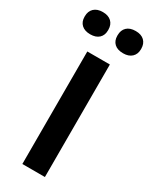

<svg xmlns="http://www.w3.org/2000/svg" viewBox="-262 -938 789 990"><g transform="rotate(30 132.0 -443.0)"><path d="M65.9 -669.9H200.2V0H65.9ZM-36.1 -817.9V-820.8Q-36.1 -851.1 -17.6 -868.7Q1 -886.2 34.2 -886.2Q67.4 -886.2 85.7 -868.7Q104 -851.1 104 -820.8V-817.9Q104 -788.1 85.7 -771Q67.4 -753.9 34.2 -753.9Q1 -753.9 -17.6 -771Q-36.1 -788.1 -36.1 -817.9ZM159.2 -817.9V-820.8Q159.2 -851.1 177.5 -868.7Q195.8 -886.2 230 -886.2Q263.2 -886.2 281.5 -868.7Q299.8 -851.1 299.8 -820.8V-817.9Q299.8 -788.6 281.2 -771.2Q262.7 -753.9 230 -753.9Q195.8 -753.9 177.5 -771Q159.2 -788.1 159.2 -817.9Z"/></g></svg>

Font: LT Wave Text Bold
Style: Regular
Weight: 700
Designer: Daniel Lyons
Version: Version 2.5 (Glyphs App)